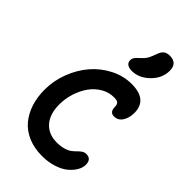

<svg xmlns="http://www.w3.org/2000/svg" viewBox="-298 -1074 1210 1210"><g transform="rotate(45 307.0 -469.5)"><path d="M355 -740.2Q328.1 -740.2 314 -751Q299.8 -761.7 299.8 -780.8Q299.8 -795.4 308.3 -807.4Q316.9 -819.3 335.9 -835.9Q357.4 -855 368.4 -873.5Q379.4 -892.1 390.1 -923.8Q400.4 -954.1 416 -966.1Q431.6 -978 457 -978Q523.9 -978 523.9 -910.2Q523.9 -843.8 471.4 -792Q418.9 -740.2 355 -740.2ZM334 39.1Q264.6 39.1 210.2 15.9Q155.8 -7.3 120.8 -48.8Q85.9 -90.3 67.9 -146.2Q49.8 -202.1 49.8 -269Q49.8 -348.6 78.9 -424.3Q107.9 -500 156.7 -556.6Q205.6 -613.3 272.9 -647.7Q340.3 -682.1 413.1 -682.1Q554.2 -682.1 554.2 -564Q554.2 -519.5 533.9 -488.8Q513.7 -458 478 -458Q439.9 -458 439.9 -506.8Q439.9 -524.9 430.7 -534.4Q421.4 -543.9 394 -543.9Q348.1 -543.9 307.9 -520.3Q267.6 -496.6 240.2 -458Q212.9 -419.4 197 -369.9Q181.2 -320.3 181.2 -269Q181.2 -182.1 223.6 -134.5Q266.1 -86.9 339.8 -86.9Q375.5 -86.9 402.3 -95.2Q429.2 -103.5 444.1 -115.5Q459 -127.4 470.7 -139.4Q482.4 -151.4 495.1 -159.7Q507.8 -168 522.9 -168Q568.8 -168 568.8 -117.2Q568.8 -91.3 553 -64.2Q537.1 -37.1 508.8 -13.7Q480.5 9.8 434.3 24.4Q388.2 39.1 334 39.1Z"/></g></svg>

Font: Shantell Sans Bouncy
Style: Regular
Weight: 600
Designer: Stephen Nixon, Anya Danilova, Shantell Martin
Foundry: Arrow Type
Version: Version 1.006;[9816181b4]